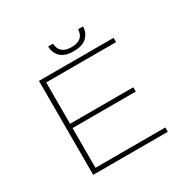

<svg xmlns="http://www.w3.org/2000/svg" viewBox="-184 -1050 1243 1239"><g transform="rotate(-30 437.5 -431.0)"><path d="M165.5 0V-700H721.5V-668H201V-360H672V-328H201V-32H721.5V0ZM456.5 -753.5Q390 -753.5 359 -784.8Q328 -816 328 -862.5H364Q364 -847 371.2 -828.5Q378.5 -810 398.8 -796.8Q419 -783.5 457.5 -783.5Q497 -783.5 517 -796.8Q537 -810 544 -828.5Q551 -847 551 -862.5H587Q587 -816 555 -784.8Q523 -753.5 456.5 -753.5Z"/></g></svg>

Font: Trispace SemiExpanded Thin
Style: Regular
Weight: 100
Width: 6
Designer: Tyler Finck
Foundry: Etcetera Type Company
Version: Version 1.210; ttfautohint (v1.8.3)